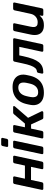

<svg xmlns="http://www.w3.org/2000/svg" viewBox="1246 -2012 776 3309"><g transform="rotate(-90 1634.5 -358.0)"><path d="M35 0Q25 0 19.5 -7Q14 -14 16 -24L117 -496Q119 -506 127 -513Q135 -520 145 -520H228Q239 -520 244.5 -513Q250 -506 248 -496L209 -317H435L474 -496Q476 -506 484 -513Q492 -520 502 -520H585Q595 -520 601 -513Q607 -506 605 -496L503 -24Q501 -14 493 -7Q485 0 475 0H392Q382 0 376.5 -7Q371 -14 373 -24L413 -212H187L147 -24Q145 -14 137 -7Q129 0 118 0Z M651 0Q641 0 635.5 -7Q630 -14 632 -24L732 -496Q734 -506 742.5 -513Q751 -520 761 -520H844Q855 -520 860 -513Q865 -506 863 -496L763 -24Q761 -14 753 -7Q745 0 734 0ZM775 -606Q765 -606 759.5 -613Q754 -620 756 -630L772 -702Q774 -712 782 -719Q790 -726 801 -726H892Q902 -726 908 -719Q914 -712 912 -702L896 -630Q894 -620 885.5 -613Q877 -606 867 -606Z M922 0Q912 0 906.5 -7Q901 -14 903 -24L1004 -496Q1006 -506 1014 -513Q1022 -520 1032 -520H1114Q1124 -520 1129.5 -513Q1135 -506 1133 -496L1095 -317H1159L1318 -504Q1323 -511 1330.5 -515.5Q1338 -520 1348 -520H1443Q1453 -520 1457.5 -515Q1462 -510 1461 -502Q1461 -497 1454 -489L1258 -263L1370 -31Q1371 -28 1372 -25Q1373 -22 1372 -18Q1371 -10 1363.5 -5Q1356 0 1347 0H1259Q1249 0 1243.5 -4Q1238 -8 1234 -15L1144 -211H1072L1032 -24Q1030 -14 1022 -7Q1014 0 1004 0Z M1689 10Q1613 10 1562.5 -18Q1512 -46 1490.5 -97Q1469 -148 1480 -216Q1483 -234 1488.5 -260Q1494 -286 1499 -304Q1517 -373 1554.5 -423.5Q1592 -474 1650.5 -502Q1709 -530 1789 -530Q1865 -530 1915.5 -502Q1966 -474 1988 -423.5Q2010 -373 1999 -304Q1995 -286 1990 -260Q1985 -234 1980 -216Q1962 -148 1925.5 -97Q1889 -46 1830.5 -18Q1772 10 1689 10ZM1699 -89Q1753 -89 1790.5 -122.5Q1828 -156 1845 -221Q1849 -236 1854 -260Q1859 -284 1862 -299Q1873 -364 1853 -397.5Q1833 -431 1779 -431Q1726 -431 1688 -397.5Q1650 -364 1634 -299Q1630 -284 1624.5 -260Q1619 -236 1617 -221Q1606 -156 1625.5 -122.5Q1645 -89 1699 -89Z M2040 0Q2029 0 2023.5 -7Q2018 -14 2020 -25L2033 -87Q2039 -109 2061 -111Q2091 -113 2115 -139Q2139 -165 2159 -219.5Q2179 -274 2197 -361L2226 -496Q2228 -506 2236 -513Q2244 -520 2255 -520H2610Q2620 -520 2625.5 -513Q2631 -506 2629 -496L2528 -24Q2527 -14 2518.5 -7Q2510 0 2500 0H2417Q2406 0 2401 -7Q2396 -14 2397 -24L2481 -414H2334L2320 -347Q2299 -251 2274 -184.5Q2249 -118 2216.5 -77.5Q2184 -37 2140.5 -18.5Q2097 0 2040 0Z M2852 10Q2787 10 2746 -17.5Q2705 -45 2691.5 -95.5Q2678 -146 2692 -215L2752 -496Q2754 -506 2762.5 -513Q2771 -520 2781 -520H2869Q2879 -520 2884 -513Q2889 -506 2887 -496L2829 -221Q2820 -180 2823.5 -152.5Q2827 -125 2846 -111Q2865 -97 2905 -97Q2959 -97 2999 -130Q3039 -163 3051 -221L3110 -496Q3112 -506 3120.5 -513Q3129 -520 3139 -520H3226Q3237 -520 3242 -513Q3247 -506 3245 -496L3145 -24Q3143 -14 3135 -7Q3127 0 3116 0H3035Q3025 0 3019.5 -7Q3014 -14 3016 -24L3024 -65Q3002 -42 2979 -25Q2956 -8 2926 1Q2896 10 2852 10Z"/></g></svg>

Font: Rubik Light Medium
Style: Italic
Weight: 500
Italic angle: -12°
Version: Version 2.104